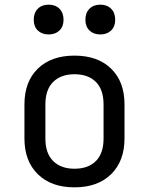

<svg xmlns="http://www.w3.org/2000/svg" viewBox="-20 -797 640 825"><path d="M300 8Q200 8 142.5 -48.5Q85 -105 85 -202V-348Q85 -446 142.5 -502Q200 -558 300 -558Q400 -558 457.5 -502Q515 -446 515 -349V-202Q515 -105 457.5 -48.5Q400 8 300 8ZM300 -72Q359 -72 392 -105Q425 -138 425 -202V-348Q425 -412 392 -445Q359 -478 300 -478Q242 -478 208.5 -445Q175 -412 175 -348V-202Q175 -138 208.5 -105Q242 -72 300 -72ZM411 -649Q382 -649 364.5 -666Q347 -683 347 -712Q347 -742 364.5 -759.5Q382 -777 411 -777Q440 -777 457.5 -759.5Q475 -742 475 -712Q475 -683 457.5 -666Q440 -649 411 -649ZM189 -649Q160 -649 142.5 -666Q125 -683 125 -712Q125 -742 142.5 -759.5Q160 -777 189 -777Q218 -777 235.5 -759.5Q253 -742 253 -712Q253 -683 235.5 -666Q218 -649 189 -649Z"/></svg>

Font: Liga JetBrainsMono Nerd Font
Style: Regular
Weight: 400
Designer: Philipp Nurullin, Konstantin Bulenkov
Foundry: JetBrains
Version: Version 2.225; ttfautohint (v1.8.3)